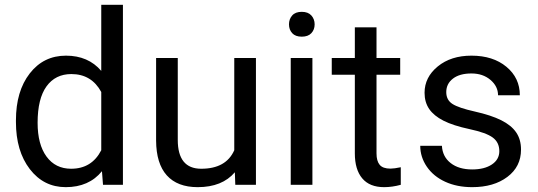

<svg xmlns="http://www.w3.org/2000/svg" viewBox="-20 -770 2240 800"><path d="M46.4 -268.6Q46.4 -390.1 104 -464.1Q161.6 -538.1 254.9 -538.1Q347.7 -538.1 401.9 -474.6V-750H492.2V0H409.2L404.8 -56.6Q350.6 9.8 253.9 9.8Q162.1 9.8 104.2 -65.4Q46.4 -140.6 46.4 -261.7ZM136.7 -258.3Q136.7 -168.5 173.8 -117.7Q210.9 -66.9 276.4 -66.9Q362.3 -66.9 401.9 -144V-386.7Q361.3 -461.4 277.3 -461.4Q210.9 -461.4 173.8 -410.2Q136.7 -358.9 136.7 -258.3Z M958.5 -52.2Q905.8 9.8 803.7 9.8Q719.2 9.8 675 -39.3Q630.9 -88.4 630.4 -184.6V-528.3H720.7V-187Q720.7 -66.9 818.4 -66.9Q921.9 -66.9 956.1 -144V-528.3H1046.4V0H960.4Z M1281.7 0H1191.4V-528.3H1281.7ZM1184.1 -668.5Q1184.1 -690.4 1197.5 -705.6Q1210.9 -720.7 1237.3 -720.7Q1263.7 -720.7 1277.3 -705.6Q1291 -690.4 1291 -668.5Q1291 -646.5 1277.3 -631.8Q1263.7 -617.2 1237.3 -617.2Q1210.9 -617.2 1197.5 -631.8Q1184.1 -646.5 1184.1 -668.5Z M1548.8 -656.2V-528.3H1647.5V-458.5H1548.8V-130.9Q1548.8 -99.1 1562 -83.3Q1575.2 -67.4 1606.9 -67.4Q1622.6 -67.4 1649.9 -73.2V0Q1614.3 9.8 1580.6 9.8Q1520 9.8 1489.3 -26.9Q1458.5 -63.5 1458.5 -130.9V-458.5H1362.3V-528.3H1458.5V-656.2Z M2060.5 -140.1Q2060.5 -176.8 2033 -197Q2005.4 -217.3 1936.8 -231.9Q1868.2 -246.6 1827.9 -267.1Q1787.6 -287.6 1768.3 -315.9Q1749 -344.2 1749 -383.3Q1749 -448.2 1804 -493.2Q1858.9 -538.1 1944.3 -538.1Q2034.2 -538.1 2090.1 -491.7Q2146 -445.3 2146 -373H2055.2Q2055.2 -410.2 2023.7 -437Q1992.2 -463.9 1944.3 -463.9Q1895 -463.9 1867.2 -442.4Q1839.4 -420.9 1839.4 -386.2Q1839.4 -353.5 1865.2 -336.9Q1891.1 -320.3 1958.7 -305.2Q2026.4 -290 2068.4 -269Q2110.4 -248 2130.6 -218.5Q2150.9 -189 2150.9 -146.5Q2150.9 -75.7 2094.2 -33Q2037.6 9.8 1947.3 9.8Q1883.8 9.8 1835 -12.7Q1786.1 -35.2 1758.5 -75.4Q1731 -115.7 1731 -162.6H1821.3Q1823.7 -117.2 1857.7 -90.6Q1891.6 -64 1947.3 -64Q1998.5 -64 2029.5 -84.7Q2060.5 -105.5 2060.5 -140.1Z"/></svg>

Font: Noboto
Style: Regular
Weight: 400
Designer: Google
Version: Version 2.001101; 2014